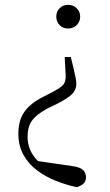

<svg xmlns="http://www.w3.org/2000/svg" viewBox="-20 -542 455 795"><path d="M262 -522Q284 -522 298 -507.5Q312 -493 312 -473Q312 -453 298 -438.5Q284 -424 262 -424Q240 -424 226.5 -438.5Q213 -453 213 -473Q213 -493 226.5 -507.5Q240 -522 262 -522ZM56 12Q56 -44 81 -79Q106 -114 155 -139L192 -158Q229 -177 241 -190Q253 -203 252 -230L248 -306H273L283 -266Q289 -238 292.5 -223Q296 -208 296 -195Q296 -170 278.5 -152.5Q261 -135 216 -112L173 -91Q128 -66 111 -40.5Q94 -15 94 25Q95 75 125.5 112Q156 149 219 184L103 120L282 146Q314 151 325 163Q336 175 336 192Q336 209 325.5 218.5Q315 228 298 233Q255 224 212 207Q169 190 133.5 163.5Q98 137 77 99Q56 61 56 12Z"/></svg>

Font: Noto Serif TC ExtraLight ExtraLight
Style: Regular
Weight: 250
Version: Version 2.003-H1;hotconv 1.1.1;makeotfexe 2.6.0